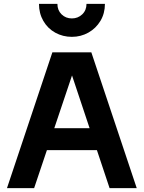

<svg xmlns="http://www.w3.org/2000/svg" viewBox="-20 -970 741 990"><path d="M250 -700H451L685 0H545L319 -678H384L156 0H16ZM164 -309H537V-196H164ZM181 -950H276Q276 -917 297.5 -896Q319 -875 350.5 -875Q382 -875 404 -896Q426 -917 426 -950H521Q521 -901 498 -862.5Q475 -824 436 -802Q396.9 -780 350.5 -780Q304.1 -780 265 -801.5Q226 -823 203.5 -862Q181 -901 181 -950Z"/></svg>

Font: Uncut Sans Variable
Style: Regular
Weight: 400
Designer: Kasper Nordkvist
Foundry: UNCUT.wtf
Version: Version 1.304;Glyphs 3.2 (3246)